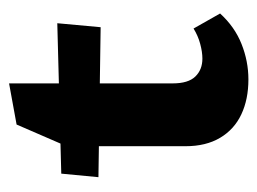

<svg xmlns="http://www.w3.org/2000/svg" viewBox="-94 -480 581 434"><g transform="rotate(-90 197.0 -262.5)"><path d="M235 8Q190 8 156 -8Q122 -24 103 -56Q84 -88 84 -134V-403L133 -516L226 -533V-163Q226 -128 241.5 -112Q257 -96 282 -96Q297 -96 315.5 -101Q334 -106 350 -116L384 -56Q354 -23 315 -7.5Q276 8 235 8ZM353 -326 14 -331 22 -415 362 -424Z"/></g></svg>

Font: Ysabeau ExtraBold
Style: Regular
Weight: 800
Designer: Christian Thalmann (Catharsis Fonts)
Version: Version 2.002